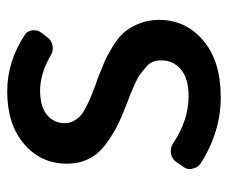

<svg xmlns="http://www.w3.org/2000/svg" viewBox="-69 -535 617 519"><g transform="rotate(-90 239.5 -275.5)"><path d="M236.3 12.7Q141.6 12.7 56.6 -42Q44.9 -50.8 43 -64.5Q42 -67.4 42 -70.3Q42 -82 49.8 -90.8L62.5 -109.4Q71.3 -120.1 85.4 -122.1Q99.6 -124 111.3 -116.2Q173.8 -74.2 239.3 -74.2Q286.1 -74.2 311 -94.7Q335.9 -115.2 335.9 -148.4Q335.9 -160.2 332 -170.4Q328.1 -180.7 316.9 -189.9Q305.7 -199.2 298.3 -205.1Q291 -210.9 271.5 -219.7Q252 -228.5 244.6 -231.4Q237.3 -234.4 213.9 -243.2Q180.7 -255.9 157.7 -267.6Q134.8 -279.3 108.9 -298.3Q83 -317.4 69.8 -343.8Q56.6 -370.1 56.6 -403.3Q56.6 -473.6 109.9 -519Q163.1 -564.5 252 -564.5Q331.1 -564.5 402.3 -518.6Q415 -511.7 417 -497.1Q418.9 -482.4 410.2 -471.7L398.4 -456.1Q389.6 -444.3 375 -441.9Q360.4 -439.5 348.6 -447.3Q299.8 -475.6 253.9 -475.6Q210.9 -475.6 188.5 -457Q166 -438.5 166 -408.2Q166 -395.5 172.4 -384.3Q178.7 -373 187 -365.7Q195.3 -358.4 211.9 -350.1Q228.5 -341.8 239.7 -337.4Q251 -333 273.4 -324.2Q279.3 -322.3 283.2 -321.3Q312.5 -309.6 330.1 -302.2Q347.7 -294.9 372.6 -279.8Q397.5 -264.6 411.1 -249Q424.8 -233.4 435.1 -208.5Q445.3 -183.6 445.3 -154.3Q445.3 -82 389.6 -34.7Q334 12.7 236.3 12.7Z"/></g></svg>

Font: Gen Jyuu GothicL Medium
Style: Regular
Weight: 500
Designer: [Source Han Sans]
Ryoko NISHIZUKA  (kana & ideographs); Paul D. Hunt (Latin, Greek & Cyrillic); Wenlong ZHANG  (bopomofo
Version: Version 1.002.20150607